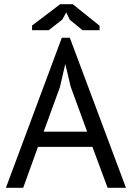

<svg xmlns="http://www.w3.org/2000/svg" viewBox="-20 -890 625 910"><path d="M8 0ZM418 -194H160L90 0H8L273 -711H311L577 0H490ZM187 -266H393L315 -479L290 -585H289L264 -477ZM265 -870H325L452 -768V-747H371L311 -796L294 -831L275 -797L211 -747H132V-769Z"/></svg>

Font: PT Sans
Style: Regular
Weight: 400
Version: Version 2.003W OFL; ttfautohint (v1.6)